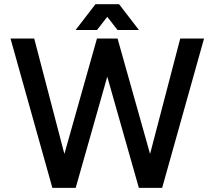

<svg xmlns="http://www.w3.org/2000/svg" viewBox="-20 -909 1038 929"><path d="M706.1 -164.1 852.1 -722.7H967.3L764.6 0H651.9L499 -538.1L346.2 0H233.4L30.8 -722.7H145.5L291.5 -164.1L449.2 -722.7H548.8ZM449.2 -763.7H345.7L441.9 -888.7H556.2L652.3 -763.7H548.8L499 -827.6Z"/></svg>

Font: Giphurs Medium
Style: Regular
Weight: 500
Version: Version 0.920; ttfautohint (v1.8.4.7-5d5b)